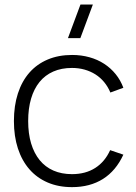

<svg xmlns="http://www.w3.org/2000/svg" viewBox="-20 -792 586 828"><path d="M273 -627.5 327 -772.5H380.5L326.5 -627.5ZM290.5 15Q232 15 185.5 -5Q139 -25 106.8 -62Q74.5 -99 57.2 -151.8Q40 -204.5 40 -270Q40 -336 57.2 -389Q74.5 -442 106.8 -478.8Q139 -515.5 185.5 -535.2Q232 -555 291 -555Q330.5 -555 365.5 -545.2Q400.5 -535.5 429 -517Q457.5 -498.5 478.8 -472.2Q500 -446 512 -413.5L456 -393Q445.5 -418 429.2 -437.8Q413 -457.5 391.8 -471Q370.5 -484.5 344.8 -491.8Q319 -499 290.5 -499Q245 -499 209.8 -483.5Q174.5 -468 150.5 -438.5Q126.5 -409 114 -366.5Q101.5 -324 101.5 -270Q101.5 -216 114.2 -173.5Q127 -131 151 -101.5Q175 -72 210.2 -56.5Q245.5 -41 290.5 -41Q349 -41 390.8 -67.8Q432.5 -94.5 455 -144.5L512 -125Q480 -55.5 424 -20.2Q368 15 290.5 15Z"/></svg>

Font: Vela Sans Light
Style: Regular
Weight: 300
Designer: Principal design: Mikhail Sharanda - project Manrope.
Design modification: Ravid Balaliev
Foundry: Mikhail Sharanda
Version: Version 1.001